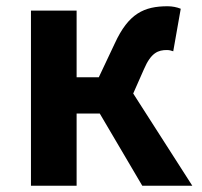

<svg xmlns="http://www.w3.org/2000/svg" viewBox="-20 -594 645 614"><path d="M406 -295 440 -372C463 -426 486 -434 514 -434C522 -434 528 -432 534 -430L558 -566C546 -571 531 -574 516 -574C441 -574 391 -551 347 -455L296 -347H225V-560H79V0H225V-231H299L435 0H595Z"/></svg>

Font: Genne Gothic Bold
Style: Regular
Weight: 700
Designer: Ryoko NISHIZUKA (kana & ideographs); Paul D. Hunt (Latin, Greek & Cyrillic); Wenlong ZHANG (bopomofo); Sandoll Communica
Foundry: Adobe Systems Incorporated
Version: Version 1.004;PS 1.004;hotconv 16.6.51;makeotf.lib2.5.65220